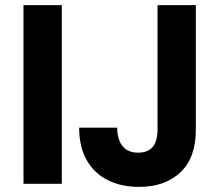

<svg xmlns="http://www.w3.org/2000/svg" viewBox="-20 -720 859 752"><path d="M72 0V-700H222V0ZM525 12Q455 12 402 -14.5Q349 -41 319.5 -93Q290 -145 290 -220H439Q439 -189 448.5 -167Q458 -145 476 -133.5Q494 -122 521 -122Q547 -122 564 -132.5Q581 -143 589 -163Q597 -183 597 -211V-700H747V-211Q747 -102 686.5 -45Q626 12 525 12Z"/></svg>

Font: DM Sans 10pt Black
Style: Regular
Weight: 900
Version: Version 4.004;gftools[0.9.30]